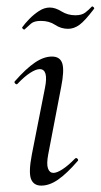

<svg xmlns="http://www.w3.org/2000/svg" viewBox="-20 -572 315 601"><path d="M109.2 9Q85 9 77 -12Q69 -33 79.8 -89L120.8 -297Q132.4 -355.6 104.2 -355.6Q92.6 -355.6 74.5 -344Q56.4 -332.4 35.2 -310Q32 -306 27.6 -310.5Q23.2 -315 27 -318.2Q61.4 -357.2 89.2 -376.1Q117 -395 142.6 -395Q168.2 -395 175 -373.3Q181.8 -351.6 171.4 -299.4L131 -89Q125.2 -58.6 130.2 -44.7Q135.2 -30.8 147.2 -30.8Q158.2 -30.8 176 -42.4Q193.8 -54 214.6 -75.4Q218.6 -79.4 222.6 -75Q226.6 -70.6 222.6 -67.4Q190 -29.6 162.6 -10.3Q135.2 9 109.2 9ZM56.6 -479.6Q55.6 -478.6 52.1 -481.2Q48.6 -483.8 49.6 -486.6Q58 -498.4 71.8 -512.6Q85.6 -526.8 102.1 -537.6Q118.5 -548.4 136 -548.4Q153 -548.4 172.5 -536.3Q192 -524.2 216 -524.2Q235.8 -524.2 246.9 -532.7Q258 -541.2 267.2 -551.2Q269.2 -553.2 272.7 -549.8Q276.2 -546.4 274.2 -544.2Q245.6 -506.4 228.5 -494.1Q211.4 -481.8 193 -481.8Q171 -481.8 152.5 -494.2Q134 -506.6 108 -506.6Q87 -506.6 77.1 -498.1Q67.1 -489.6 56.6 -479.6Z"/></svg>

Font: Cormorant Light
Style: Italic
Weight: 300
Italic angle: -10°
Designer: Christian Thalmann (Catharsis Fonts)
Foundry: Catharsis Fonts
Version: Version 4.000